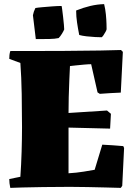

<svg xmlns="http://www.w3.org/2000/svg" viewBox="-20 -908 648 933"><path d="M30 5Q25 -18 25 -38L79 -49Q83 -105 85 -170Q87 -235 87 -290Q87 -367 85.5 -451Q84 -535 79 -602L25 -622Q25 -632 26 -641Q27 -650 30 -660Q167 -660 279.5 -660.5Q392 -661 467.5 -662.5Q543 -664 568 -665L577 -656L567 -458Q542 -457 516.5 -455.5Q491 -454 465 -452L454 -459L423 -596Q410 -596 388 -594Q366 -592 347 -590Q328 -588 320 -587Q319 -564 317 -522.5Q315 -481 314 -436.5Q313 -392 313 -359L500 -371L519 -355L515 -283L313 -288V-66Q350 -68 387 -74Q424 -80 440 -83L477 -205Q503 -204 528.5 -202Q554 -200 579 -198L583 -189L574 -5L567 5Q536 4 493.5 3Q451 2 405.5 1Q360 0 319 0Q250 0 190 1Q130 2 88.5 3Q47 4 30 5ZM365 -738Q359 -768 354.5 -798Q350 -828 350 -857Q385 -871 418.5 -879Q452 -887 486 -888Q492 -864 494.5 -838Q497 -812 497.5 -792Q498 -772 498 -766Q498 -763 493 -753.5Q488 -744 482 -735.5Q476 -727 473 -727Q463 -727 442.5 -728Q422 -729 400.5 -731.5Q379 -734 365 -738ZM154 -718 140 -834Q143 -851 152 -869Q162 -871 185 -873Q208 -875 234 -877Q260 -879 279 -879Q280 -879 282 -863.5Q284 -848 286.5 -827Q289 -806 290.5 -788Q292 -770 292 -765Q289 -757 281 -744Q273 -731 265 -723Q247 -719 219.5 -718.5Q192 -718 154 -718Z"/></svg>

Font: Labrada Black
Style: Regular
Weight: 900
Designer: Mercedes Jáuregui
Foundry: Omnibus-Type Team
Version: Version 1.000; ttfautohint (v1.8.4.7-5d5b)